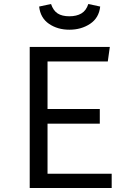

<svg xmlns="http://www.w3.org/2000/svg" viewBox="-20 -941 655 961"><path d="M217.9 -633.3V-395.4H479.5V-322.1H217.9V-71.3H539V0H128.7V-706.2H529.7L519.5 -633.3ZM327.2 -792.3Q268.2 -792.3 225.1 -821.8Q182.1 -851.3 175.9 -908.2L235.4 -921Q246.7 -887.7 268.7 -873.6Q290.8 -859.5 327.2 -859.5Q363.1 -859.5 387.2 -873.6Q411.3 -887.7 422.1 -921L481.5 -908.2Q475.4 -851.3 431 -821.8Q386.7 -792.3 327.2 -792.3Z"/></svg>

Font: FiraCode Nerd Font
Style: Regular
Weight: 400
Designer: Carrois Corporate, Edenspiekermann AG, Nikita Prokopov
Foundry: Carrois Corporate, Edenspiekermann AG, Nikita Prokopov
Version: Version 6.002;Nerd Fonts 3.4.0